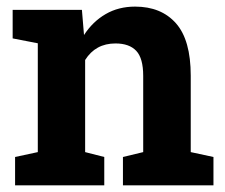

<svg xmlns="http://www.w3.org/2000/svg" viewBox="-20 -558 678 578"><path d="M293.9 -85.4V0H25.4V-85.4L93.8 -100.1V-427.7L18.1 -442.4V-528.3H226.6L232.9 -452.6Q259.3 -493.2 298.1 -515.6Q336.9 -538.1 386.7 -538.1Q465.3 -538.1 509.8 -487.8Q554.2 -437.5 554.2 -330.1V-100.1L622.6 -85.4V0H350.1V-85.4L411.1 -100.1V-329.6Q411.1 -382.8 390.1 -405Q369.1 -427.2 327.6 -427.2Q267.6 -427.2 236.3 -377.4V-100.1Z"/></svg>

Font: Hanuman
Style: Bold
Weight: 700
Designer: Danh Hong
Version: Version 8.002; ttfautohint (v1.8.3)